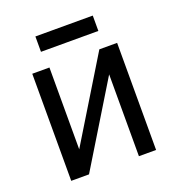

<svg xmlns="http://www.w3.org/2000/svg" viewBox="-126 -790 822 893"><g transform="rotate(-20 285.0 -344.0)"><path d="M75 -530H160V-125L407 -530H495V0H410V-405L163 0H75ZM148 -688H432V-612H148Z"/></g></svg>

Font: Golos UI
Style: Regular
Weight: 400
Designer: A.Korolkova, Vitaly Kuzmin
Foundry: ParaType Ltd
Version: Version 2.000